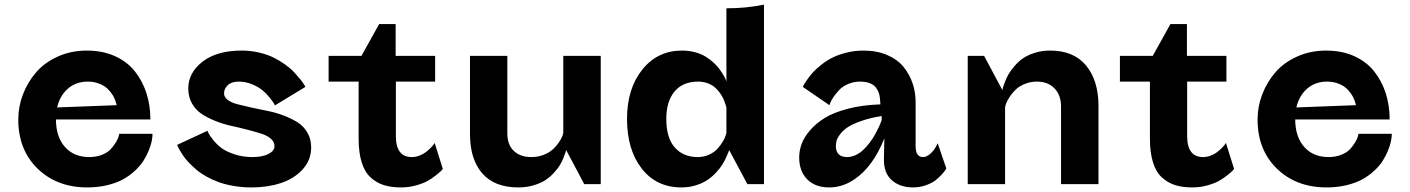

<svg xmlns="http://www.w3.org/2000/svg" viewBox="-20 -797 6101 831"><path d="M630.9 -279.8H222.2Q222.2 -205.1 261 -161.1Q299.8 -117.2 366.2 -117.2Q397.5 -117.2 422.4 -127.4Q447.3 -137.7 460.4 -152.6Q473.6 -167.5 482.4 -182.4Q491.2 -197.3 493.7 -207.5L496.1 -217.8H640.1Q640.1 -203.1 636.5 -185.3Q632.8 -167.5 623.5 -144.8Q614.3 -122.1 600.3 -100.3Q586.4 -78.6 563.7 -57.6Q541 -36.6 512.9 -21Q484.9 -5.4 444.6 4.4Q404.3 14.2 357.9 14.2Q226.6 14.2 142.8 -67.1Q59.1 -148.4 59.1 -279.8Q59.1 -335.4 79.3 -388.4Q99.6 -441.4 136.2 -483.9Q172.9 -526.4 230.2 -552.2Q287.6 -578.1 356 -578.1Q423.8 -578.1 477.1 -554.2Q530.3 -530.3 563.5 -488.5Q596.7 -446.8 613.8 -393.8Q630.9 -340.8 630.9 -279.8ZM359.9 -443.8Q309.1 -443.8 274.2 -413.6Q239.3 -383.3 227.1 -332L484.9 -341.8Q484.4 -343.8 483.6 -347.4Q482.9 -351.1 479 -361.8Q475.1 -372.6 469.7 -382.1Q464.4 -391.6 454.3 -403.6Q444.3 -415.5 431.9 -423.8Q419.4 -432.1 400.6 -438Q381.8 -443.8 359.9 -443.8Z M1301.8 -420.9 1169.9 -340.8Q1168 -345.2 1163.8 -352.1Q1159.7 -358.9 1145.3 -376.7Q1130.9 -394.5 1114 -408Q1097.2 -421.4 1070.1 -432.6Q1043 -443.8 1013.7 -443.8Q981.4 -443.8 965.6 -428.2Q949.7 -412.6 949.7 -393.1Q949.7 -376.5 965.8 -364.5Q981.9 -352.5 1008.5 -345.7Q1035.2 -338.9 1069.1 -331.3Q1103 -323.7 1138.2 -316.9Q1173.3 -310.1 1207.3 -297.1Q1241.2 -284.2 1267.8 -267.6Q1294.4 -251 1310.5 -223.1Q1326.7 -195.3 1326.7 -159.2Q1326.7 -103.5 1289.3 -63.2Q1252 -22.9 1194.8 -4.4Q1137.7 14.2 1068.8 14.2Q1028.3 14.2 991.2 7.8Q954.1 1.5 925.8 -9Q897.5 -19.5 872.6 -33.4Q847.7 -47.4 829.8 -62.7Q812 -78.1 797.4 -93.3Q782.7 -108.4 773.4 -122.3Q764.2 -136.2 758.1 -146.7Q752 -157.2 749.5 -163.6L746.6 -169.9L877.9 -231Q879.9 -226.6 883.5 -218.8Q887.2 -210.9 902.6 -191.4Q918 -171.9 938 -156.7Q958 -141.6 993.9 -129.4Q1029.8 -117.2 1072.8 -117.2Q1115.7 -117.2 1141.8 -130.6Q1168 -144 1168 -164.1Q1168 -183.1 1151.9 -197Q1135.7 -210.9 1109.6 -219Q1083.5 -227.1 1050 -235.8Q1016.6 -244.6 981.4 -252.2Q946.3 -259.8 912.8 -273.2Q879.4 -286.6 853.3 -303.7Q827.1 -320.8 811 -349.1Q794.9 -377.4 794.9 -414.1Q794.9 -482.4 856.9 -530.3Q918.9 -578.1 1025.9 -578.1Q1065.4 -578.1 1102.3 -569.3Q1139.2 -560.5 1166 -546.9Q1192.9 -533.2 1216.1 -516.4Q1239.3 -499.5 1254.6 -482.7Q1270 -465.8 1281 -452.1Q1292 -438.5 1296.9 -429.7Z M1402.3 -443.8V-555.2H1544.4L1621.1 -692.9H1692.4V-555.2H1863.3V-443.8H1693.4V-208Q1693.4 -117.2 1762.2 -117.2Q1778.8 -117.2 1795.4 -123.5Q1812 -129.9 1823.2 -138.7Q1834.5 -147.5 1843.5 -156.5Q1852.5 -165.5 1856.9 -171.9L1861.3 -178.2L1896.5 -65.9Q1894 -62.5 1888.9 -57.1Q1883.8 -51.8 1866.7 -38.1Q1849.6 -24.4 1830.3 -13.7Q1811 -2.9 1780 5.6Q1749 14.2 1716.3 14.2Q1673.3 14.2 1641.4 4.2Q1609.4 -5.9 1584 -29.1Q1558.6 -52.2 1545.4 -94.5Q1532.2 -136.7 1532.2 -196.8V-443.8Z M2175.8 -555.2V-219.2Q2175.8 -170.4 2203.9 -143.8Q2231.9 -117.2 2279.8 -117.2Q2308.1 -117.2 2332.5 -126.7Q2356.9 -136.2 2372.1 -149.9Q2387.2 -163.6 2397.9 -179.2Q2408.7 -194.8 2413.3 -206.5Q2418 -218.3 2418 -224.1V-555.2H2580.1V0H2508.8L2430.2 -147.9Q2429.7 -144.5 2428 -138.7Q2426.3 -132.8 2419.7 -116Q2413.1 -99.1 2404.1 -83.7Q2395 -68.4 2378.2 -49.8Q2361.3 -31.2 2341.1 -17.8Q2320.8 -4.4 2289.8 4.9Q2258.8 14.2 2223.1 14.2Q2120.1 14.2 2067.1 -46.9Q2014.2 -107.9 2014.2 -216.8V-555.2Z M3286.6 -776.9V0H3214.8L3135.7 -147.9Q3134.8 -144.5 3132.8 -138.7Q3130.9 -132.8 3123 -116Q3115.2 -99.1 3105.7 -83.7Q3096.2 -68.4 3078.9 -49.8Q3061.5 -31.2 3041.5 -17.8Q3021.5 -4.4 2992.2 4.9Q2962.9 14.2 2929.7 14.2Q2820.8 14.2 2757.3 -67.6Q2693.8 -149.4 2693.8 -282.2Q2693.8 -413.1 2759.8 -495.6Q2825.7 -578.1 2931.6 -578.1Q2961.9 -578.1 2988.8 -570.8Q3015.6 -563.5 3034.7 -551.5Q3053.7 -539.6 3069.3 -525.1Q3085 -510.7 3095 -496.6Q3105 -482.4 3111.8 -470.5Q3118.7 -458.5 3121.6 -451.2L3124 -443.8V-761.2Q3207.5 -760.7 3286.6 -776.9ZM3124 -221.2V-331.1Q3123.5 -333.5 3122.6 -337.4Q3121.6 -341.3 3117.4 -353Q3113.3 -364.7 3107.9 -375.5Q3102.5 -386.2 3092.5 -399.2Q3082.5 -412.1 3070.6 -421.6Q3058.6 -431.2 3040.5 -437.5Q3022.5 -443.8 3002 -443.8Q2935.1 -443.8 2899.4 -400.9Q2863.8 -357.9 2863.8 -282.2Q2863.8 -199.7 2900.9 -158.4Q2938 -117.2 2999 -117.2Q3026.9 -117.2 3049.8 -127.9Q3072.8 -138.7 3085.9 -153.8Q3099.1 -168.9 3108.4 -184.3Q3117.7 -199.7 3120.6 -210.4Z M3942.9 -355V-165Q3942.9 -117.2 3974.6 -117.2Q3991.2 -117.2 4007.1 -132.1Q4022.9 -147 4030.8 -162.1L4038.6 -176.8L4075.7 -67.9Q4073.7 -64.5 4070.3 -59.1Q4066.9 -53.7 4054 -39.6Q4041 -25.4 4025.9 -14.4Q4010.7 -3.4 3985.4 5.4Q3960 14.2 3931.6 14.2Q3875.5 14.2 3839.8 -17.1Q3804.2 -48.3 3805.7 -110.8L3807.6 -198.2Q3759.3 -76.7 3679.7 -22Q3627.9 14.2 3568.8 14.2Q3508.3 14.2 3473.6 -21Q3439 -56.2 3439 -115.2Q3439 -144 3449.2 -173.1Q3459.5 -202.1 3485.6 -232.7Q3511.7 -263.2 3550.3 -286.9Q3588.9 -310.5 3651.1 -326.7Q3713.4 -342.8 3790.5 -345.2L3788.6 -370.1Q3787.6 -382.8 3783.9 -394Q3780.3 -405.3 3771.5 -417.5Q3762.7 -429.7 3745.1 -436.8Q3727.5 -443.8 3702.6 -443.8Q3674.8 -443.8 3650.6 -433.3Q3626.5 -422.9 3612.3 -407.7Q3598.1 -392.6 3587.9 -377.7Q3577.6 -362.8 3573.7 -352.5L3569.8 -341.8L3454.6 -420.9Q3456.1 -424.3 3459 -429.9Q3461.9 -435.5 3473.4 -451.9Q3484.9 -468.3 3498 -483.2Q3511.2 -498 3533.9 -516.1Q3556.6 -534.2 3582 -547.1Q3607.4 -560.1 3643.1 -569.1Q3678.7 -578.1 3717.8 -578.1Q3775.4 -578.1 3820.1 -558.8Q3864.7 -539.6 3890.9 -507.1Q3917 -474.6 3929.9 -436Q3942.9 -397.5 3942.9 -355ZM3597.7 -163.1Q3597.7 -142.6 3609.4 -129.9Q3621.1 -117.2 3646 -117.2Q3665 -117.2 3683.8 -126Q3702.6 -134.8 3717 -148.9Q3731.4 -163.1 3744.4 -179.9Q3757.3 -196.8 3766.6 -213.9Q3775.9 -231 3782.7 -245.1Q3789.6 -259.3 3792.5 -268.1L3795.9 -276.9V-294.9Q3745.1 -286.6 3707 -273.2Q3668.9 -259.8 3648.7 -246.1Q3628.4 -232.4 3616.2 -216.1Q3604 -199.7 3600.8 -187.7Q3597.7 -175.8 3597.7 -163.1Z M4572.3 0V-335.9Q4572.3 -385.3 4543.9 -414.6Q4515.6 -443.8 4468.3 -443.8Q4439.9 -443.8 4415.5 -433.8Q4391.1 -423.8 4376 -409.2Q4360.8 -394.5 4350.1 -378.2Q4339.4 -361.8 4334.7 -349.4Q4330.1 -336.9 4330.1 -331.1V0H4168.5V-555.2H4239.3L4318.4 -407.2Q4318.8 -410.6 4320.6 -417Q4322.3 -423.3 4328.9 -440.9Q4335.4 -458.5 4344.5 -474.6Q4353.5 -490.7 4370.4 -510.5Q4387.2 -530.3 4407.5 -544.4Q4427.7 -558.6 4458.7 -568.4Q4489.7 -578.1 4525.4 -578.1Q4627.4 -578.1 4680.9 -513.2Q4734.4 -448.2 4734.4 -337.9V0Z M4827.1 -443.8V-555.2H4969.2L5045.9 -692.9H5117.2V-555.2H5288.1V-443.8H5118.2V-208Q5118.2 -117.2 5187 -117.2Q5203.6 -117.2 5220.2 -123.5Q5236.8 -129.9 5248 -138.7Q5259.3 -147.5 5268.3 -156.5Q5277.3 -165.5 5281.7 -171.9L5286.1 -178.2L5321.3 -65.9Q5318.8 -62.5 5313.7 -57.1Q5308.6 -51.8 5291.5 -38.1Q5274.4 -24.4 5255.1 -13.7Q5235.8 -2.9 5204.8 5.6Q5173.8 14.2 5141.1 14.2Q5098.1 14.2 5066.2 4.2Q5034.2 -5.9 5008.8 -29.1Q4983.4 -52.2 4970.2 -94.5Q4957 -136.7 4957 -196.8V-443.8Z M5994.6 -279.8H5585.9Q5585.9 -205.1 5624.8 -161.1Q5663.6 -117.2 5730 -117.2Q5761.2 -117.2 5786.1 -127.4Q5811 -137.7 5824.2 -152.6Q5837.4 -167.5 5846.2 -182.4Q5855 -197.3 5857.4 -207.5L5859.9 -217.8H6003.9Q6003.9 -203.1 6000.2 -185.3Q5996.6 -167.5 5987.3 -144.8Q5978 -122.1 5964.1 -100.3Q5950.2 -78.6 5927.5 -57.6Q5904.8 -36.6 5876.7 -21Q5848.6 -5.4 5808.3 4.4Q5768.1 14.2 5721.7 14.2Q5590.3 14.2 5506.6 -67.1Q5422.9 -148.4 5422.9 -279.8Q5422.9 -335.4 5443.1 -388.4Q5463.4 -441.4 5500 -483.9Q5536.6 -526.4 5594 -552.2Q5651.4 -578.1 5719.7 -578.1Q5787.6 -578.1 5840.8 -554.2Q5894 -530.3 5927.2 -488.5Q5960.4 -446.8 5977.5 -393.8Q5994.6 -340.8 5994.6 -279.8ZM5723.6 -443.8Q5672.9 -443.8 5637.9 -413.6Q5603 -383.3 5590.8 -332L5848.6 -341.8Q5848.1 -343.8 5847.4 -347.4Q5846.7 -351.1 5842.8 -361.8Q5838.9 -372.6 5833.5 -382.1Q5828.1 -391.6 5818.1 -403.6Q5808.1 -415.5 5795.7 -423.8Q5783.2 -432.1 5764.4 -438Q5745.6 -443.8 5723.6 -443.8Z"/></svg>

Font: Sporting Grotesque
Style: Gras
Weight: 700
Designer: Lucas LE BIHAN
Foundry: Lucas LE BIHAN
Version: Version 1.001